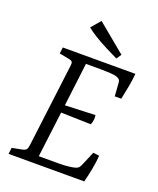

<svg xmlns="http://www.w3.org/2000/svg" viewBox="-140 -836 756 920"><g transform="rotate(20 238.5 -375.5)"><path d="M400 -433 395 -503Q394 -511 390.5 -515.5Q387 -520 378 -524Q365 -529 341.5 -530.5Q318 -532 298 -532H217L190 -311L344 -317Q346 -305 344.5 -292.5Q343 -280 338 -268L185 -272L156 -39H257Q283 -39 306 -41.5Q329 -44 342 -48Q353 -52 357.5 -58Q362 -64 364 -69L396 -144L427 -140Q425 -109 418 -72Q411 -35 402 0H16L20 -32L71 -42Q86 -45 91 -52Q96 -59 98 -75L151 -500Q153 -513 149 -518.5Q145 -524 134 -526L82 -536L86 -568H456Q453 -534 447 -502Q441 -470 433 -433ZM362 -631 345 -606Q316 -620 283.5 -636.5Q251 -653 222.5 -670.5Q194 -688 176 -703L217 -751Z"/></g></svg>

Font: Rasa Light
Style: Italic
Weight: 300
Italic angle: -7.10001°
Designer: Anna Giedrys (Yrsa+Rasa design), David Brezina (Yrsa art-direction, Rasa art-direction, design)
Foundry: Rosetta Type Foundry
Version: Version 2.004